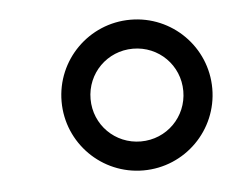

<svg xmlns="http://www.w3.org/2000/svg" viewBox="-33 -727 467 363"><g transform="rotate(-5 200.0 -545.0)"><path d="M369 -545C369 -624 305 -688 226 -688C147 -688 83 -624 83 -545C83 -466 147 -402 226 -402C305 -402 369 -466 369 -545ZM314 -545C314 -496 275 -457 226 -457C177 -457 138 -496 138 -545C138 -594 177 -633 226 -633C275 -633 314 -594 314 -545Z"/></g></svg>

Font: XITS
Style: Bold Italic
Weight: 700
Italic angle: -16.33°
Designer: MicroPress Inc., with final additions and corrections provided by Coen Hoffman, Elsevier (retired)
Version: Version 1.105